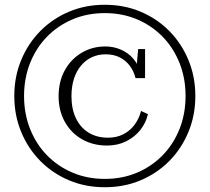

<svg xmlns="http://www.w3.org/2000/svg" viewBox="-20 -758 880 806"><path d="M423 -530Q392 -530 366 -518Q340 -506 320.5 -483Q301 -460 290.5 -427.5Q280 -395 280 -354Q280 -301 298.5 -262Q317 -223 351.5 -201.5Q386 -180 433 -180Q470 -180 498 -194.5Q526 -209 545 -234.5Q564 -260 572 -292L601 -279Q593 -243 569.5 -213Q546 -183 510 -165Q474 -147 429 -147Q371 -147 325 -173Q279 -199 252.5 -246Q226 -293 226 -354Q226 -415 251.5 -462Q277 -509 322 -536Q367 -563 422 -563Q457 -563 488 -549.5Q519 -536 540.5 -510.5Q562 -485 570 -448L551 -452L560 -552H589V-430H549Q541 -461 524 -483Q507 -505 482 -517.5Q457 -530 423 -530ZM81 -355Q81 -281 106 -217.5Q131 -154 176.5 -107Q222 -60 284 -33.5Q346 -7 420 -7Q494 -7 556 -33.5Q618 -60 663.5 -107Q709 -154 734 -217.5Q759 -281 759 -355Q759 -429 734 -492.5Q709 -556 663.5 -603Q618 -650 556 -676.5Q494 -703 420 -703Q346 -703 284 -676.5Q222 -650 176.5 -603Q131 -556 106 -492.5Q81 -429 81 -355ZM40 -355Q40 -436 69 -506Q98 -576 149.5 -628Q201 -680 270 -709Q339 -738 420 -738Q501 -738 570 -709Q639 -680 690.5 -628Q742 -576 771 -506Q800 -436 800 -355Q800 -274 771 -204Q742 -134 690.5 -82Q639 -30 570 -1Q501 28 420 28Q339 28 270 -1Q201 -30 149.5 -82Q98 -134 69 -204Q40 -274 40 -355Z"/></svg>

Font: Roboto Serif 36pt ExtraLight
Style: Regular
Weight: 250
Designer: Greg Gazdowicz
Foundry: Commercial Type
Version: Version 1.008